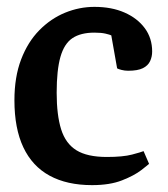

<svg xmlns="http://www.w3.org/2000/svg" viewBox="-20 -528 489 559"><path d="M248 11Q175 11 124.5 -16.5Q74 -44 48 -99Q22 -154 22 -236Q22 -304 41.5 -355Q61 -406 94.5 -440Q128 -474 169.5 -491Q211 -508 255 -508Q305 -508 342.5 -491.5Q380 -475 401.5 -446Q423 -417 423 -378Q423 -363 417 -350Q411 -337 396 -329.5Q381 -322 353 -322Q343 -322 333.5 -324.5Q324 -327 321 -329L304 -425Q300 -427 287.5 -430Q275 -433 255 -433Q215 -433 191 -417Q167 -401 156 -362.5Q145 -324 145 -258Q145 -193 158 -151.5Q171 -110 202.5 -90.5Q234 -71 291 -71Q338 -71 364.5 -78Q391 -85 398 -88L414 -51Q411 -48 391 -32.5Q371 -17 335.5 -3Q300 11 248 11Z"/></svg>

Font: Faustina SemiBold
Style: Regular
Weight: 600
Designer: Alfonso Garcia
Foundry: http://www.omnibus-type.com
Version: Version 1.200